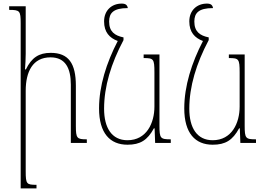

<svg xmlns="http://www.w3.org/2000/svg" viewBox="-20 -795 1476 1068"><path d="M463 -20C408 -20 402 -25 402 -95V-318C402 -443 361 -501 262 -501C197 -501 156 -475 124 -409H119C121 -438 123 -466 123 -496V-760H31V-740C90 -740 95 -735 95 -666V253H183V233C128 233 123 229 123 158V-290C123 -396 162 -476 261 -476C345 -476 374 -414 374 -324V0H463Z M689 10C760 10 800 -15 836 -81H840L843 0H930V-20C872 -20 867 -25 867 -97V-492H779V-472C834 -472 839 -468 839 -392V-202C839 -110 795 -15 689 -15C601 -15 559 -85 559 -190C559 -314 598 -442 667 -572V-587C618 -597 587 -619 587 -675C587 -722 610 -750 691 -750C688 -767 679 -775 657 -775C601 -775 559 -737 559 -676C559 -616 589 -584 635 -567C572 -446 531 -316 531 -192C531 -54 592 10 689 10Z M1163 10C1234 10 1274 -15 1310 -81H1314L1317 0H1404V-20C1346 -20 1341 -25 1341 -97V-492H1253V-472C1308 -472 1313 -468 1313 -392V-202C1313 -110 1269 -15 1163 -15C1075 -15 1033 -85 1033 -190C1033 -314 1072 -442 1141 -572V-587C1092 -597 1061 -619 1061 -675C1061 -722 1084 -750 1165 -750C1162 -767 1153 -775 1131 -775C1075 -775 1033 -737 1033 -676C1033 -616 1063 -584 1109 -567C1046 -446 1005 -316 1005 -192C1005 -54 1066 10 1163 10Z"/></svg>

Font: Noto Serif Armenian SemiCondensed Thin
Style: Regular
Weight: 100
Width: 4
Designer: Monotype Design Team
Foundry: Monotype Imaging Inc.
Version: Version 2.008